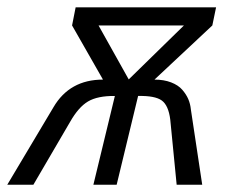

<svg xmlns="http://www.w3.org/2000/svg" viewBox="-40 -508 670 528"><path d="M554.2 -487.8 543.9 -438 384.8 -289.1Q410.6 -289.1 430.4 -281.5Q450.2 -273.9 461.2 -261.2Q472.2 -248.5 477.8 -235.4Q483.4 -222.2 484.9 -207L516.1 0H445.8L428.2 -179.2Q423.3 -218.3 404.8 -231.7Q386.2 -245.1 339.8 -244.1L280.8 0H216.8L275.9 -244.1Q228.5 -244.6 202.1 -229Q175.8 -213.4 152.8 -172.9L51.8 0H-20L106.9 -212.9Q151.4 -289.1 243.2 -289.1L158.2 -438L168 -487.8ZM314 -289.6 465.8 -438H231Z"/></svg>

Font: HK Grotesk Light Italic
Style: Regular
Weight: 300
Italic angle: -13°
Designer: Alfredo Marco Pradil and Stefan Peev
Foundry: Hanken Design Co.
Version: Version 1.000;PS 001.000;hotconv 1.0.88;makeotf.lib2.5.64775